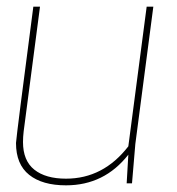

<svg xmlns="http://www.w3.org/2000/svg" viewBox="-20 -550 530 576"><path d="M178 6Q107 6 67.5 -25.5Q28 -57 28 -121Q30 -149 80 -530H100L51 -156Q49 -139 49 -124Q49 -68 83 -41Q117 -14 178 -14Q290 -14 365 -111L420 -530H440L386 -118L376 0H360L365 -86Q293 6 178 6Z"/></svg>

Font: Tanohe Sans Thin
Style: Italic
Weight: 100
Designer: Village Type and Design LLC & Cristiano Sobral
Foundry: Cooper Hewitt Smithsonian Design Museum
Version: Version 1.00;September 29, 2021;FontCreator 13.0.0.2655 64-b